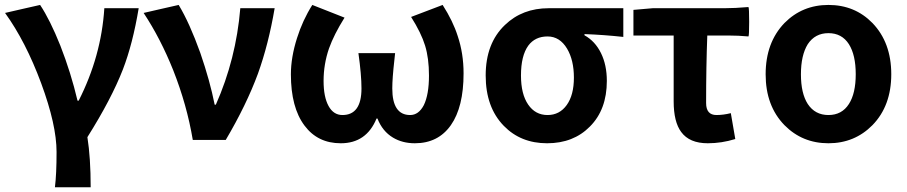

<svg xmlns="http://www.w3.org/2000/svg" viewBox="-20 -581 3763 797"><path d="M208 196.3Q214.8 141.6 214.8 49.8Q214.8 -62.5 150.9 -235.4Q86.9 -408.2 1 -527.3L73.2 -543.9L146.5 -560.5Q187.5 -499 230.5 -391.6Q274.4 -279.3 301.8 -163.1H306.6Q400.4 -347.7 413.1 -546.9H555.7Q531.2 -399.4 490.2 -293Q442.4 -169.9 342.8 -11.7Q356.4 74.2 356.4 196.3Z M780.3 0Q755.9 -145.5 699.2 -289.1Q646.5 -420.9 576.2 -527.3L648.4 -543.9L721.7 -560.5Q766.6 -486.3 811.5 -361.3Q851.6 -245.1 871.1 -146.5H876Q960 -335.9 977.5 -546.9H1120.1Q1094.7 -397.5 1050.8 -275.4Q1002.9 -145.5 917 0Z M1394.5 13.7Q1298.8 13.7 1244.1 -59.6Q1187.5 -134.8 1187.5 -272.5Q1187.5 -342.8 1212.9 -422.9Q1236.3 -497.1 1276.4 -560.5L1410.2 -507.8Q1366.2 -437.5 1345.7 -379.9Q1323.2 -314.5 1323.2 -245.1Q1323.2 -178.7 1343.8 -141.1Q1364.3 -103.5 1401.4 -103.5Q1480.5 -103.5 1480.5 -213.9Q1480.5 -270.5 1467.8 -360.4H1543.9H1620.1Q1619.1 -350.6 1617.2 -333Q1608.4 -255.9 1608.4 -213.9Q1608.4 -103.5 1682.6 -103.5Q1717.8 -103.5 1739.3 -144.5Q1760.7 -188.5 1760.7 -267.6Q1760.7 -338.9 1744.6 -391.6Q1728.5 -444.3 1686.5 -510.7L1817.4 -560.5Q1860.4 -493.2 1879.9 -431.6Q1904.3 -359.4 1904.3 -276.4Q1904.3 -136.7 1851.6 -61.5Q1798.8 13.7 1702.1 13.7Q1650.4 13.7 1611.3 -9.8Q1567.4 -36.1 1546.9 -88.9H1543Q1501 13.7 1394.5 13.7Z M2251 13.7Q2141.6 13.7 2071.3 -58.6Q1996.1 -135.7 1996.1 -267.6Q1996.1 -401.4 2076.2 -477.5Q2148.4 -546.9 2257.8 -546.9H2412.1H2567.4V-427.7Q2487.3 -436.5 2406.2 -439.5V-434.6Q2450.2 -410.2 2474.6 -360.8Q2499 -311.5 2499 -245.1Q2499 -126 2428.7 -55.7Q2360.4 13.7 2251 13.7ZM2252.9 -103.5Q2302.7 -103.5 2332.5 -145Q2362.3 -186.5 2362.3 -258.8Q2362.3 -331.1 2334 -378.9Q2303.7 -429.7 2252.9 -429.7Q2201.2 -429.7 2172.9 -391.6Q2142.6 -349.6 2142.6 -267.6Q2142.6 -190.4 2172.4 -147Q2202.1 -103.5 2252.9 -103.5Z M2918 13.7Q2841.8 13.7 2807.6 -33.2Q2776.4 -75.2 2776.4 -160.2V-433.6H2609.4V-540L2689.5 -546.9H2887.7H2987.3Q3031.2 -546.9 3086.9 -551.8Q3089.8 -547.9 3089.8 -490.2Q3089.8 -432.6 3086.9 -429.7Q3045.9 -433.6 3002 -433.6H2916Q2911.1 -305.7 2911.1 -153.3Q2911.1 -103.5 2954.1 -103.5Q2982.4 -103.5 3013.7 -111.3L3032.2 -3.9Q2975.6 13.7 2918 13.7Z M3418.9 13.7Q3310.5 13.7 3236.3 -61.5Q3158.2 -141.6 3158.2 -272.5Q3158.2 -404.3 3236.3 -485.4Q3310.5 -560.5 3418.9 -560.5Q3528.3 -560.5 3601.6 -485.4Q3679.7 -404.3 3679.7 -272.9Q3679.7 -141.6 3601.6 -61.5Q3527.3 13.7 3418.9 13.7ZM3418.9 -103.5Q3474.6 -103.5 3503.9 -149.4Q3532.2 -193.4 3532.2 -272.9Q3532.2 -352.5 3503.9 -397.5Q3474.6 -443.4 3418.9 -443.4Q3363.3 -443.4 3333 -397.5Q3304.7 -351.6 3304.7 -272.5Q3304.7 -193.4 3333 -149.4Q3363.3 -103.5 3418.9 -103.5Z"/></svg>

Font: Bpmf GenSeki Gothic B
Style: B
Weight: 700
Foundry: But Ko
Version: Version 1.320